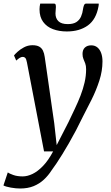

<svg xmlns="http://www.w3.org/2000/svg" viewBox="-63 -824 630 1093"><path d="M90.4 -468.4Q86.9 -487.5 81.2 -493.9Q75.5 -500.2 67.3 -500.2Q58.6 -500.2 50 -495.1Q41.3 -490 29.4 -479.2L16.7 -508.2Q20.7 -514.2 35.7 -528.3Q50.8 -542.4 73.3 -554.5Q95.7 -566.6 121.7 -566.6Q146.2 -566.6 160.4 -558.5Q174.6 -550.4 181.7 -535.4Q188.8 -520.4 191.6 -499.6Q198.4 -452.5 205.2 -405.4Q212.1 -358.3 218.7 -311.2Q225.3 -264.2 232.1 -217.2Q238.9 -170.1 245.7 -123.2L259.7 2.1L326.4 -127.9Q345.3 -167.6 363.3 -205.5Q381.3 -243.3 395.7 -280.5Q410 -317.6 418.6 -354.8Q427.2 -391.9 427.2 -429.9Q427.2 -450 422.1 -463.2Q417.1 -476.4 411.9 -488.5Q406.8 -500.5 406.8 -516.9Q406.8 -540.7 420.3 -553.3Q433.9 -565.9 456.2 -565.9Q477.2 -565.9 491.3 -554.2Q505.5 -542.6 512.9 -522Q520.4 -501.5 520.4 -474.6Q520.4 -420 502.5 -364.9Q484.7 -309.9 458.8 -257.9Q432.8 -206 408.8 -159.9Q389.4 -119.5 369.4 -81.5Q349.4 -43.6 329.8 -9.6Q310.2 24.5 292.2 53.6Q274.2 82.7 258.7 105.9Q243.2 129.1 231 145.2Q212 175.1 186.8 198.5Q161.6 222 128.4 235.6Q95.2 249.1 51.4 249.1Q27.6 249.1 -1.3 244Q-30.1 238.9 -43.4 231.7L-18.7 157.6Q-10.2 163.9 12.2 172Q34.5 180.2 66.1 180.2Q92.8 180.2 122.3 166.1Q151.7 152 181.8 120.8Q211.9 89.6 239.5 37.8H187.7ZM244.9 -803.6Q251.6 -803.6 253.4 -798.1Q255.2 -792.5 255.2 -784.2Q255.2 -775.9 254 -765.9Q252.8 -755.9 252.8 -747.6Q252.8 -719.6 269.6 -703.2Q286.4 -686.8 322.9 -686.8Q354 -686.8 371.9 -698.4Q389.7 -710.1 398.3 -729.7Q406.9 -749.2 409.7 -772.5Q411.2 -783.8 415 -793.7Q418.9 -803.6 427.7 -803.6H499Q499 -800.1 499 -796.6Q499 -793.1 498 -789Q484.7 -713.5 437.2 -679.2Q389.7 -644.9 317.5 -644.9Q273.5 -644.9 238.3 -658.1Q203.2 -671.3 182.6 -699.4Q162 -727.4 162 -771.1Q162 -779 163 -787.3Q164 -795.6 166 -803.6Z"/></svg>

Font: Merriweather Light
Style: Italic
Weight: 300
Italic angle: -7.8°
Designer: Eben Sorkin
Foundry: Eben Sorkin
Version: Version 2.101